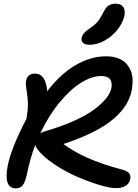

<svg xmlns="http://www.w3.org/2000/svg" viewBox="-20 -983 754 1051"><path d="M471.2 -737.8Q446.3 -737.8 435.1 -748Q423.8 -758.3 426.8 -775.9Q429.7 -790 439.9 -801.8Q450.2 -813.5 473.1 -829.1Q500.5 -847.7 514.6 -864.7Q528.8 -881.8 543.9 -912.1Q558.1 -941.4 574 -952.1Q589.8 -962.9 611.8 -962.9Q641.6 -962.9 654.1 -945.6Q666.5 -928.2 661.1 -897.9Q652.3 -856.4 621.6 -818.8Q590.8 -781.2 550 -759.5Q509.3 -737.8 471.2 -737.8ZM66.9 47.9Q-2.4 47.9 22.9 -79.1Q43 -176.8 125 -333Q133.3 -381.8 132.8 -414.8Q132.3 -447.8 123 -507.8Q117.7 -542 130.1 -561Q142.6 -580.1 171.9 -580.1Q230 -580.1 238.8 -483.9Q311 -578.6 394 -626.7Q477.1 -674.8 561 -674.8Q597.2 -674.8 625 -664.6Q652.8 -654.3 669.4 -636.7Q686 -619.1 695.8 -595.5Q705.6 -571.8 705.8 -544.7Q706.1 -517.6 701.2 -488.8Q692.4 -446.3 668.9 -408.4Q645.5 -370.6 602.3 -333Q559.1 -295.4 490 -260.5Q420.9 -225.6 327.1 -194.8Q438.5 -110.8 636.2 -58.1Q672.9 -49.3 685.1 -36.6Q697.3 -23.9 692.9 -1Q688 20.5 668.5 33.7Q648.9 46.9 612.8 46.9Q583 46.9 525.4 29.8Q467.8 12.7 403.6 -14.9Q339.4 -42.5 277.6 -83.7Q215.8 -125 184.1 -167Q175.8 -177.7 172.9 -189.9Q143.6 -111.3 127.9 -32.2Q117.7 15.1 104 31.5Q90.3 47.9 66.9 47.9ZM534.2 -566.9Q483.4 -566.9 424.1 -530.3Q364.7 -493.7 304.7 -420.7Q244.6 -347.7 200.2 -252Q208 -258.3 222.2 -263.2Q314 -289.6 385 -321.5Q456.1 -353.5 497.8 -385.3Q539.6 -417 562 -445.8Q584.5 -474.6 589.8 -501Q595.2 -531.2 582.3 -549.1Q569.3 -566.9 534.2 -566.9Z"/></svg>

Font: Shantell Sans Irregular Bouncy
Style: Italic
Weight: 500
Italic angle: -11.31°
Designer: Stephen Nixon, Anya Danilova, Shantell Martin
Foundry: Arrow Type
Version: Version 1.006;[9816181b4]